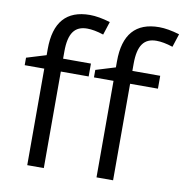

<svg xmlns="http://www.w3.org/2000/svg" viewBox="-84 -845 889 925"><g transform="rotate(10 360.5 -382.5)"><path d="M666 -535.2H529.8V-569.8C529.8 -659.7 558.6 -698.2 619.6 -698.2C641.6 -698.2 668.5 -693.4 699.7 -683.1L720.7 -748C682.6 -759.3 649.4 -765.1 621.1 -765.1C506.3 -765.1 448.7 -699.2 448.7 -567.9V-538.1L353 -508.8V-472.2H448.7V0H529.8V-472.2H666ZM327.1 -535.2H190.9V-569.8C190.9 -659.7 219.7 -698.2 280.8 -698.2C302.7 -698.2 329.6 -693.4 360.8 -683.1L381.8 -748C343.8 -759.3 310.5 -765.1 282.2 -765.1C167.5 -765.1 109.9 -699.2 109.9 -567.9V-538.1L14.2 -508.8V-472.2H109.9V0H190.9V-472.2H327.1Z"/></g></svg>

Font: Samim
Style: Regular
Weight: 400
Foundry: DejaVu fonts team - Redesigned by Saber Rastikerdar
Version: Version 4.0.5